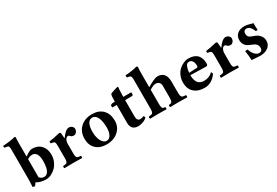

<svg xmlns="http://www.w3.org/2000/svg" viewBox="52 -1636 3730 2587"><g transform="rotate(-30 1916.5 -342.5)"><path d="M204.1 -348.1V-66.9Q232.9 -32.2 274.9 -32.2Q297.9 -32.2 314.9 -45.2Q332 -58.1 342 -77.9Q352.1 -97.7 358.2 -125.2Q364.3 -152.8 366.2 -177.7Q368.2 -202.6 368.2 -230Q368.2 -300.8 344.5 -336.9Q320.8 -373 282.2 -373Q241.7 -373 204.1 -348.1ZM67.9 5.9Q74.2 -56.2 74.2 -127V-564.9Q74.2 -584 73.7 -594.2Q73.2 -604.5 70.1 -613.8Q66.9 -623 64 -626.7Q61 -630.4 51.3 -633.5Q41.5 -636.7 33 -637.7Q24.4 -638.7 5.9 -640.1Q-1.5 -653.3 2.9 -671.9Q56.2 -674.3 109.6 -681.6Q163.1 -689 190.9 -698.2Q207 -698.2 207 -685.1Q207 -684.1 206.8 -679.2Q206.5 -674.3 206.1 -665.8Q205.6 -657.2 205.1 -646Q204.6 -634.8 204.3 -617.9Q204.1 -601.1 204.1 -583V-388.2Q278.3 -443.8 316.9 -443.8Q406.7 -443.8 457.3 -389.2Q507.8 -334.5 507.8 -243.2Q507.8 -191.4 487.8 -143.6Q467.8 -95.7 435.5 -62.7Q403.3 -29.8 362.3 -10Q321.3 9.8 279.8 9.8Q240.2 9.8 200.4 0.2Q160.6 -9.3 133.8 -29.8Q120.6 -2.4 102.1 13.2Q90.8 13.2 67.9 5.9Z M770 -268.1V-120.1Q770 -99.1 770.8 -85.7Q771.5 -72.3 775.1 -62.3Q778.8 -52.2 782.7 -47.1Q786.6 -42 796.4 -38.6Q806.2 -35.2 814.9 -34.2Q823.7 -33.2 841.8 -32.2Q846.2 -27.8 846.2 -15.1Q846.2 -2.4 841.8 2Q755.9 0 706.1 0Q651.9 0 567.9 2Q563.5 -2.4 563.5 -15.1Q563.5 -27.8 567.9 -32.2Q586.4 -33.7 594.7 -34.7Q603 -35.6 613.3 -39.1Q623.5 -42.5 627.2 -47.4Q630.9 -52.2 634.8 -62.3Q638.7 -72.3 639.4 -85.7Q640.1 -99.1 640.1 -120.1V-309.1Q640.1 -351.6 628.7 -363.8Q617.2 -376 575.2 -379.9Q573.7 -384.8 572.5 -395.5Q571.3 -406.2 572.8 -411.1Q638.7 -418 740.2 -443.8Q750.5 -443.8 756.3 -439Q762.2 -434.1 763.2 -426.8Q768.1 -377.9 770 -348.1H772.9Q839.4 -443.8 892.1 -443.8Q918.5 -443.8 938.2 -426Q958 -408.2 958 -388.2Q958 -357.4 940.7 -336.7Q923.3 -315.9 900.9 -315.9Q868.2 -315.9 854 -332Q838.9 -351.1 826.2 -351.1Q800.3 -351.1 785.2 -323.2Q770 -295.4 770 -268.1Z M999 -204.1Q999 -312 1068.6 -377.9Q1138.2 -443.8 1250 -443.8Q1356 -443.8 1416 -382.3Q1476.1 -320.8 1476.1 -212.9Q1476.1 -115.7 1404.8 -53Q1333.5 9.8 1223.1 9.8Q1119.1 9.8 1059.1 -47.9Q999 -105.5 999 -204.1ZM1230 -401.9Q1186.5 -401.9 1162.6 -358.2Q1138.7 -314.5 1138.7 -229Q1138.7 -175.3 1152.8 -130.4Q1167 -85.4 1192.1 -58.8Q1217.3 -32.2 1248 -32.2Q1286.1 -32.2 1311 -74Q1335.9 -115.7 1335.9 -184.1Q1335.9 -285.6 1308.3 -343.8Q1280.8 -401.9 1230 -401.9Z M1575.7 -434.1H1603.5Q1603.5 -535.2 1614.7 -549.8Q1619.1 -555.2 1671.6 -572.5Q1724.1 -589.8 1733.9 -589.8Q1741.7 -589.8 1741.7 -581.1Q1737.3 -556.2 1734.9 -467.8L1733.9 -434.1H1850.6Q1858.9 -434.1 1858.9 -428.2V-397Q1858.9 -391.1 1850.8 -387.5Q1842.8 -383.8 1834.5 -383.8H1733.9V-127Q1733.9 -92.3 1747.1 -76.2Q1760.3 -60.1 1778.8 -60.1Q1816.9 -60.1 1835.9 -74.2Q1845.7 -66.4 1849.6 -60.5Q1853.5 -54.7 1853.5 -45.9Q1837.9 -24.4 1796.1 -7.3Q1754.4 9.8 1713.9 9.8Q1658.7 9.8 1631.1 -19.8Q1603.5 -49.3 1603.5 -105V-383.8H1538.6Q1533.7 -383.8 1533.7 -390.1V-418.9Q1551.3 -434.1 1575.7 -434.1Z M2102.5 -576.2V-371.1Q2155.8 -404.3 2200.7 -424.1Q2245.6 -443.8 2267.6 -443.8Q2400.4 -443.8 2400.4 -284.2V-122.1Q2400.4 -101.1 2401.6 -86.9Q2402.8 -72.8 2407 -62.5Q2411.1 -52.2 2415.8 -46.9Q2420.4 -41.5 2430.7 -38.3Q2440.9 -35.2 2450.4 -34.2Q2460 -33.2 2477.5 -32.2Q2481.9 -27.8 2481.9 -15.1Q2481.9 -2.4 2477.5 2Q2391.6 0 2335.4 0Q2297.4 0 2213.4 2Q2209 -2.4 2209 -15.1Q2209 -27.8 2213.4 -32.2Q2231.4 -33.7 2240 -35.9Q2248.5 -38.1 2256.8 -46.9Q2265.1 -55.7 2267.8 -73.5Q2270.5 -91.3 2270.5 -122.1V-294.9Q2270.5 -331.5 2251.2 -350.8Q2231.9 -370.1 2195.3 -370.1Q2164.6 -370.1 2102.5 -332V-122.1Q2102.5 -100.6 2103.3 -86.7Q2104 -72.8 2106.9 -62.7Q2109.9 -52.7 2112.5 -47.4Q2115.2 -42 2122.3 -38.8Q2129.4 -35.6 2135.5 -34.4Q2141.6 -33.2 2154.3 -32.2Q2158.7 -27.8 2158.7 -15.1Q2158.7 -2.4 2154.3 2Q2068.4 0 2037.6 0Q1984.4 0 1900.4 2Q1896 -2.4 1896 -15.1Q1896 -27.8 1900.4 -32.2Q1918.9 -33.7 1927.2 -34.7Q1935.5 -35.6 1945.8 -39.3Q1956.1 -43 1959.7 -47.9Q1963.4 -52.7 1967.3 -63Q1971.2 -73.2 1971.9 -86.9Q1972.7 -100.6 1972.7 -122.1V-576.2Q1972.7 -608.9 1959.7 -620.6Q1946.8 -632.3 1907.7 -636.2Q1906.2 -641.1 1905 -653.1Q1903.8 -665 1905.3 -669.9Q1953.1 -672.4 2007.3 -680.7Q2061.5 -689 2083.5 -698.2Q2106.4 -698.2 2106.4 -681.2Q2102.5 -646.5 2102.5 -576.2Z M2665 -271 2790 -276.9Q2797.4 -277.3 2801.3 -284.2Q2805.2 -291 2805.2 -297.9Q2805.2 -352.5 2785.2 -377.2Q2765.1 -401.9 2739.3 -401.9Q2718.3 -401.9 2705.1 -391.6Q2691.9 -381.3 2681.4 -352.3Q2670.9 -323.2 2665 -271ZM2921.4 -128.9Q2928.2 -128.9 2932.1 -119.1Q2936 -109.4 2936 -98.1Q2899.4 -44.4 2850.8 -17.3Q2802.2 9.8 2749 9.8Q2647.9 9.8 2587.6 -43.7Q2527.3 -97.2 2527.3 -198.2Q2527.3 -253.4 2547.6 -300.8Q2567.9 -348.1 2600.6 -378.7Q2633.3 -409.2 2672.9 -426.5Q2712.4 -443.8 2752.4 -443.8Q2794.9 -443.8 2827.4 -432.6Q2859.9 -421.4 2879.4 -403.8Q2898.9 -386.2 2911.1 -361.1Q2923.3 -335.9 2927.7 -311.8Q2932.1 -287.6 2932.1 -259.8Q2932.1 -246.6 2925.8 -237.5Q2919.4 -228.5 2903.3 -229L2663.1 -234.9Q2663.1 -76.2 2788.1 -76.2Q2870.1 -76.2 2921.4 -128.9Z M3207 -268.1V-120.1Q3207 -99.1 3207.8 -85.7Q3208.5 -72.3 3212.2 -62.3Q3215.8 -52.2 3219.7 -47.1Q3223.6 -42 3233.4 -38.6Q3243.2 -35.2 3252 -34.2Q3260.7 -33.2 3278.8 -32.2Q3283.2 -27.8 3283.2 -15.1Q3283.2 -2.4 3278.8 2Q3192.9 0 3143.1 0Q3088.9 0 3004.9 2Q3000.5 -2.4 3000.5 -15.1Q3000.5 -27.8 3004.9 -32.2Q3023.4 -33.7 3031.7 -34.7Q3040 -35.6 3050.3 -39.1Q3060.5 -42.5 3064.2 -47.4Q3067.9 -52.2 3071.8 -62.3Q3075.7 -72.3 3076.4 -85.7Q3077.1 -99.1 3077.1 -120.1V-309.1Q3077.1 -351.6 3065.7 -363.8Q3054.2 -376 3012.2 -379.9Q3010.7 -384.8 3009.5 -395.5Q3008.3 -406.2 3009.8 -411.1Q3075.7 -418 3177.2 -443.8Q3187.5 -443.8 3193.4 -439Q3199.2 -434.1 3200.2 -426.8Q3205.1 -377.9 3207 -348.1H3210Q3276.4 -443.8 3329.1 -443.8Q3355.5 -443.8 3375.2 -426Q3395 -408.2 3395 -388.2Q3395 -357.4 3377.7 -336.7Q3360.4 -315.9 3337.9 -315.9Q3305.2 -315.9 3291 -332Q3275.9 -351.1 3263.2 -351.1Q3237.3 -351.1 3222.2 -323.2Q3207 -295.4 3207 -268.1Z M3464.8 -146Q3486.8 -151.4 3504.9 -147.9Q3520.5 -94.2 3552.5 -61.5Q3584.5 -28.8 3618.7 -28.8Q3641.1 -28.8 3654.5 -43Q3668 -57.1 3668 -81.1Q3668 -119.6 3645.8 -142.1Q3623.5 -164.6 3562.5 -187Q3469.7 -221.2 3469.7 -314Q3469.7 -374.5 3511 -409.2Q3552.2 -443.8 3624.5 -443.8Q3656.7 -443.8 3698.5 -430.9Q3740.2 -418 3751 -416Q3747.6 -377.9 3753.9 -314Q3743.7 -304.7 3724.6 -309.1Q3686.5 -401.9 3629.9 -401.9Q3608.9 -401.9 3595.7 -388.9Q3582.5 -376 3582.5 -355Q3582.5 -315.9 3599.1 -298.3Q3615.7 -280.8 3668 -264.2Q3723.1 -246.1 3753.4 -210Q3783.7 -173.8 3783.7 -126Q3783.7 -91.8 3769 -65.2Q3754.4 -38.6 3730.2 -22.7Q3706.1 -6.8 3676.8 1.5Q3647.5 9.8 3615.7 9.8Q3598.1 9.8 3545.2 5.9Q3492.2 2 3480 2Q3477.1 -72.3 3464.8 -146Z"/></g></svg>

Font: Common Serif
Style: Bold
Weight: 700
Designer: Philipp H. Poll, Khaled Hosny
Foundry: Stefan Peev, Context Ltd.
Version: Version 1.026